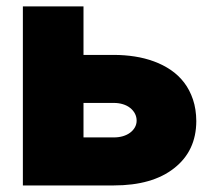

<svg xmlns="http://www.w3.org/2000/svg" viewBox="-20 -565 651 585"><path d="M49.7 -545.5H234.4V-397.7H326.7Q359.4 -397.7 390.4 -392.9Q421.5 -388.1 449.4 -377.8Q477.3 -367.5 500.7 -351.6Q524.1 -335.6 541.2 -313.2Q558.2 -290.8 568 -261.7Q577.8 -232.6 578.1 -196Q577.8 -105.1 510.7 -52.6Q444.2 0 326.7 0H49.7ZM234.4 -146.3H326.7Q341.6 -146.3 354.4 -150Q367.2 -153.8 376.4 -160.7Q385.7 -167.6 391 -177Q396.3 -186.4 396.3 -197.4Q396.3 -209.2 391 -219.1Q385.7 -229 376.4 -236.3Q367.2 -243.6 354.4 -247.5Q341.6 -251.4 326.7 -251.4H234.4Z"/></svg>

Font: Inter P Black
Style: Regular
Weight: 900
Designer: Rasmus Andersson
Foundry: rsms
Version: Version 3.018;git-588b23468